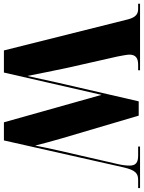

<svg xmlns="http://www.w3.org/2000/svg" viewBox="101 -860 754 1007"><g transform="rotate(90 478.5 -357.0)"><path d="M77 -651 240 0H356L473 -512L617 0H712L853 -626C868 -692 886 -704 920 -704H962V-714H744V-704H791C828 -704 844 -692 844 -659C844 -645 842 -622 836 -597L766 -292C753 -236 745 -194 739 -164C729 -204 717 -249 701 -304L582 -707H507L409 -282C398 -231 385 -174 374 -123C363 -179 344 -273 331 -334L272 -595C268 -615 262 -647 262 -658C262 -690 279 -704 315 -704H344V-714H-5V-704H22C48 -704 66 -693 77 -651Z"/></g></svg>

Font: Noto Serif Display Condensed Black
Style: Regular
Weight: 900
Width: 3
Designer: Monotype Design Team
Foundry: Monotype Imaging Inc.
Version: Version 2.009